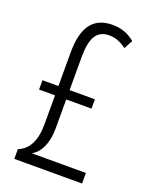

<svg xmlns="http://www.w3.org/2000/svg" viewBox="-137 -849 682 871"><g transform="rotate(20 204.0 -413.0)"><path d="M254 -775C155 -775 117 -706 117 -593V-430H40V-385H117V-248C117 -164 91 -118 42 -98V-51H369V-102H108C148 -125 171 -174 171 -246V-385H293V-430H171V-590C171 -684 197 -725 256 -725C282 -725 307 -718 339 -694L362 -736C331 -762 297 -775 254 -775Z"/></g></svg>

Font: Noto Sans Tamil UI ExtraCondensed Light
Style: Regular
Weight: 300
Width: 2
Designer: Jelle Bosma - Monotype Design Team
Foundry: Monotype Imaging Inc.
Version: Version 2.004